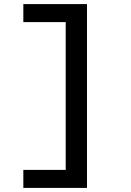

<svg xmlns="http://www.w3.org/2000/svg" viewBox="-20 -780 640 938"><path d="M405 -760V138H94V50H301V-672H94V-760Z"/></svg>

Font: IBM Plex Mono SmBld
Style: Regular
Weight: 600
Monospace: yes
Designer: Mike Abbink, Paul van der Laan, Pieter van Rosmalen
Foundry: Bold Monday
Version: Version 2.3